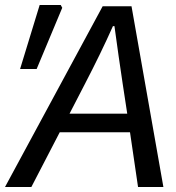

<svg xmlns="http://www.w3.org/2000/svg" viewBox="-26 -745 703 765"><path d="M383 -720H498L625 0H524L492 -218H212L99 0H-6ZM481 -292 463 -410 447 -519Q434 -611 430 -641H424Q376 -533 312 -410L251 -292ZM132 -725H216L222 -714L120 -470H54Z"/></svg>

Font: Nebula Sans Medium
Style: Regular
Weight: 500
Italic angle: -9°
Designer: Paul D. Hunt for Adobe (as Source Sans)
Foundry: Nebula Entertainment & Broadcasting LLC
Version: Version 1.010